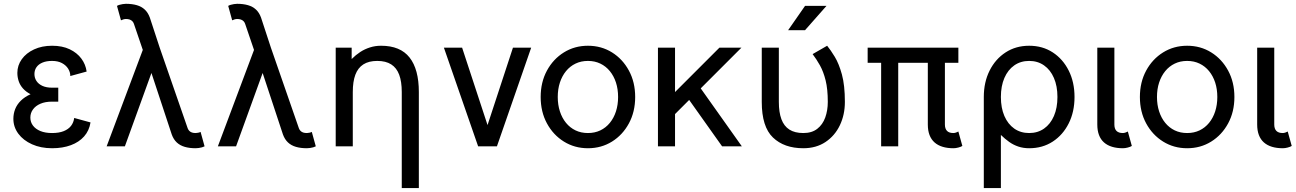

<svg xmlns="http://www.w3.org/2000/svg" viewBox="-20 -753 6669 988"><path d="M248 -301.8Q265.6 -301.8 272.7 -301.8Q279.8 -301.8 279.8 -301.8V-230Q279.8 -230 272.9 -230Q266.1 -230 248 -230Q212.9 -230 188 -219.2Q163.1 -208.5 149.7 -189.9Q136.2 -171.4 136.2 -147.9Q136.2 -124.5 149.7 -106.7Q163.1 -88.9 188 -78.6Q212.9 -68.4 248 -68.4Q283.2 -68.4 307.6 -78.1Q332 -87.9 345.5 -105.2Q358.9 -122.6 361.8 -146L445.8 -123Q439 -80.6 412.8 -51Q386.7 -21.5 344.7 -5.9Q302.7 9.8 248 9.8Q189.9 9.8 144.8 -10.5Q99.6 -30.8 74.2 -65.2Q48.8 -99.6 48.8 -141.6Q48.8 -168 58.1 -191.7Q67.4 -215.3 87.2 -234.9Q106.9 -254.4 137.2 -268.1Q113.3 -280.8 98.1 -297.9Q83 -314.9 76.2 -335.4Q69.3 -356 69.3 -377.9Q69.3 -416.5 92 -448.2Q114.7 -480 155.3 -498.8Q195.8 -517.6 248 -517.6Q300.8 -517.6 338.6 -499.5Q376.5 -481.4 398.7 -451.4Q420.9 -421.4 425.8 -384.8L341.8 -361.8Q341.8 -381.8 330.6 -399.7Q319.3 -417.5 298.6 -428.5Q277.8 -439.5 248 -439.5Q218.8 -439.5 198.5 -430.9Q178.2 -422.4 167.7 -407.2Q157.2 -392.1 157.2 -372.1Q157.2 -352.1 167.7 -336.2Q178.2 -320.3 198.5 -311Q218.8 -301.8 248 -301.8Z M801.8 -507.8 945.8 -92.8Q948.7 -85 954.3 -79.3Q960 -73.7 968 -71Q976.1 -68.4 986.8 -68.4Q992.7 -68.4 1000.2 -70.1Q1007.8 -71.8 1012.2 -74.2L1032.7 0Q1027.3 2.9 1019.5 5.1Q1011.7 7.3 1003.2 8.5Q994.6 9.8 986.8 9.8Q955.1 9.8 930.7 2.7Q906.2 -4.4 889.6 -20Q873 -35.6 863.8 -61L759.3 -377.4L622.6 0H528.8L714.8 -496.1L668.9 -630.9Q666 -639.2 660.4 -644.5Q654.8 -649.9 646.7 -652.6Q638.7 -655.3 627.9 -655.3Q622.1 -655.3 614.5 -653.1Q606.9 -650.9 602.5 -648.4L582 -722.7Q587.4 -726.1 595.2 -728.3Q603 -730.5 611.6 -731.9Q620.1 -733.4 627.9 -733.4Q659.7 -733.4 684.1 -726.3Q708.5 -719.2 725.1 -703.6Q741.7 -688 751 -662.6Z M1374 -507.8 1518.1 -92.8Q1521 -85 1526.6 -79.3Q1532.2 -73.7 1540.3 -71Q1548.3 -68.4 1559.1 -68.4Q1564.9 -68.4 1572.5 -70.1Q1580.1 -71.8 1584.5 -74.2L1605 0Q1599.6 2.9 1591.8 5.1Q1584 7.3 1575.4 8.5Q1566.9 9.8 1559.1 9.8Q1527.3 9.8 1502.9 2.7Q1478.5 -4.4 1461.9 -20Q1445.3 -35.6 1436 -61L1331.5 -377.4L1194.8 0H1101.1L1287.1 -496.1L1241.2 -630.9Q1238.3 -639.2 1232.7 -644.5Q1227.1 -649.9 1219 -652.6Q1210.9 -655.3 1200.2 -655.3Q1194.3 -655.3 1186.8 -653.1Q1179.2 -650.9 1174.8 -648.4L1154.3 -722.7Q1159.7 -726.1 1167.5 -728.3Q1175.3 -730.5 1183.8 -731.9Q1192.4 -733.4 1200.2 -733.4Q1231.9 -733.4 1256.3 -726.3Q1280.8 -719.2 1297.4 -703.6Q1314 -688 1323.2 -662.6Z M2047.4 214.8H2135.3V-279.3Q2135.3 -396.5 2087.6 -457Q2040 -517.6 1940.9 -517.6Q1910.6 -517.6 1883.8 -509Q1856.9 -500.5 1833.7 -485.4Q1810.5 -470.2 1789.6 -449.2V-507.8H1707.5V0H1795.4V-279.3Q1795.4 -333 1808.6 -368.4Q1821.8 -403.8 1849.6 -421.6Q1877.4 -439.5 1921.4 -439.5Q1965.3 -439.5 1993.2 -421.6Q2021 -403.8 2034.2 -368.4Q2047.4 -333 2047.4 -279.3Z M2488.8 -109.4 2357.9 -507.8H2264.2L2440.4 0H2537.1L2713.4 -507.8H2619.6Z M2850.1 -253.9Q2850.1 -294.4 2861.1 -328.1Q2872.1 -361.8 2892.6 -387Q2913.1 -412.1 2941.7 -425.8Q2970.2 -439.5 3005.4 -439.5Q3040.5 -439.5 3069.1 -425.8Q3097.7 -412.1 3118.2 -387Q3138.7 -361.8 3149.7 -328.1Q3160.6 -294.4 3160.6 -253.9Q3160.6 -213.9 3149.7 -179.9Q3138.7 -146 3118.2 -120.8Q3097.7 -95.7 3069.1 -82Q3040.5 -68.4 3005.4 -68.4Q2970.2 -68.4 2941.7 -82Q2913.1 -95.7 2892.6 -120.8Q2872.1 -146 2861.1 -179.9Q2850.1 -213.9 2850.1 -253.9ZM2762.2 -253.9Q2762.2 -177.7 2794.4 -118.2Q2826.7 -58.6 2881.8 -24.4Q2937 9.8 3005.4 9.8Q3074.2 9.8 3129.2 -24.4Q3184.1 -58.6 3216.3 -118.2Q3248.5 -177.7 3248.5 -253.9Q3248.5 -330.1 3216.3 -389.6Q3184.1 -449.2 3129.2 -483.4Q3074.2 -517.6 3005.4 -517.6Q2937 -517.6 2881.8 -483.4Q2826.7 -449.2 2794.4 -389.6Q2762.2 -330.1 2762.2 -253.9Z M3501 -274.4 3695.8 0H3797.4L3554.2 -342.8ZM3453.6 -166 3795.4 -507.8Q3784.7 -507.8 3769.8 -507.8Q3754.9 -507.8 3738.8 -507.8Q3722.7 -507.8 3708 -507.8Q3693.4 -507.8 3682.1 -507.8L3453.6 -279.3V-507.8H3365.7V0H3453.6Z M3987.8 -507.8H3899.9V-228.5Q3899.9 -100.6 3957.5 -45.4Q4015.1 9.8 4113.8 9.8Q4179.7 9.8 4227.8 -22.2Q4275.9 -54.2 4301.8 -108.4Q4327.6 -162.6 4327.6 -228.5Q4327.6 -314 4312.3 -369.9Q4296.9 -425.8 4275.6 -460.7Q4254.4 -495.6 4236.3 -517.6L4161.6 -474.6Q4181.6 -448.2 4199.5 -416.3Q4217.3 -384.3 4228.5 -339.4Q4239.7 -294.4 4239.7 -228.5Q4239.7 -185.1 4226.6 -148.4Q4213.4 -111.8 4185.5 -90.1Q4157.7 -68.4 4113.8 -68.4Q4069.8 -68.4 4042 -86.2Q4014.2 -104 4001 -139.6Q3987.8 -175.3 3987.8 -228.5ZM4122.6 -597.7H4035.6L4122.6 -722.7H4232.9Z M4514.2 -454.1V0H4602.1V-454.1ZM4842.3 -454.6H4754.4V-112.3Q4754.4 -81.1 4763.2 -58.1Q4772 -35.2 4789.1 -20Q4806.2 -4.9 4830.6 2.4Q4855 9.8 4886.2 9.8Q4897.9 9.8 4911.1 6.3Q4924.3 2.9 4932.1 -2L4911.6 -76.2Q4907.2 -73.7 4899.7 -71Q4892.1 -68.4 4886.2 -68.4Q4875.5 -68.4 4867.2 -71Q4858.9 -73.7 4853.3 -79.3Q4847.7 -85 4845 -93.3Q4842.3 -101.6 4842.3 -112.3ZM4911.6 -429.7V-507.8H4444.8V-429.7Z M5042.5 -253.9V214.8H5130.4V-58.6Q5151.4 -38.1 5173.1 -22.7Q5194.8 -7.3 5220.2 1.2Q5245.6 9.8 5275.9 9.8Q5344.7 9.8 5397.2 -24.4Q5449.7 -58.6 5479.5 -118.2Q5509.3 -177.7 5509.3 -253.9Q5509.3 -330.1 5479.5 -389.6Q5449.7 -449.2 5397.2 -483.4Q5344.7 -517.6 5275.9 -517.6Q5207.5 -517.6 5154.8 -483.4Q5102.1 -449.2 5072.3 -389.6Q5042.5 -330.1 5042.5 -253.9ZM5130.4 -253.9Q5130.4 -310.1 5148.4 -351.8Q5166.5 -393.6 5199.2 -416.5Q5231.9 -439.5 5275.9 -439.5Q5319.8 -439.5 5352.5 -416.5Q5385.3 -393.6 5403.3 -351.8Q5421.4 -310.1 5421.4 -253.9Q5421.4 -197.8 5403.3 -156Q5385.3 -114.3 5352.5 -91.3Q5319.8 -68.4 5275.9 -68.4Q5231.9 -68.4 5199.2 -91.3Q5166.5 -114.3 5148.4 -156Q5130.4 -197.8 5130.4 -253.9Z M5783.7 -76.2Q5779.3 -73.7 5771.7 -71Q5764.2 -68.4 5758.3 -68.4Q5747.6 -68.4 5739.3 -71Q5731 -73.7 5725.3 -79.3Q5719.7 -85 5717 -93.3Q5714.4 -101.6 5714.4 -112.3V-214.8V-282.2V-507.8H5626.5V-282.2V-214.8V-112.3Q5626.5 -81.1 5635.3 -58.1Q5644 -35.2 5661.1 -20Q5678.2 -4.9 5702.6 2.4Q5727.1 9.8 5758.3 9.8Q5770 9.8 5783.2 6.3Q5796.4 2.9 5804.2 -2Z M5933.6 -253.9Q5933.6 -294.4 5944.6 -328.1Q5955.6 -361.8 5976.1 -387Q5996.6 -412.1 6025.1 -425.8Q6053.7 -439.5 6088.9 -439.5Q6124 -439.5 6152.6 -425.8Q6181.2 -412.1 6201.7 -387Q6222.2 -361.8 6233.2 -328.1Q6244.1 -294.4 6244.1 -253.9Q6244.1 -213.9 6233.2 -179.9Q6222.2 -146 6201.7 -120.8Q6181.2 -95.7 6152.6 -82Q6124 -68.4 6088.9 -68.4Q6053.7 -68.4 6025.1 -82Q5996.6 -95.7 5976.1 -120.8Q5955.6 -146 5944.6 -179.9Q5933.6 -213.9 5933.6 -253.9ZM5845.7 -253.9Q5845.7 -177.7 5877.9 -118.2Q5910.2 -58.6 5965.3 -24.4Q6020.5 9.8 6088.9 9.8Q6157.7 9.8 6212.6 -24.4Q6267.6 -58.6 6299.8 -118.2Q6332 -177.7 6332 -253.9Q6332 -330.1 6299.8 -389.6Q6267.6 -449.2 6212.6 -483.4Q6157.7 -517.6 6088.9 -517.6Q6020.5 -517.6 5965.3 -483.4Q5910.2 -449.2 5877.9 -389.6Q5845.7 -330.1 5845.7 -253.9Z M6606.4 -76.2Q6602.1 -73.7 6594.5 -71Q6586.9 -68.4 6581.1 -68.4Q6570.3 -68.4 6562 -71Q6553.7 -73.7 6548.1 -79.3Q6542.5 -85 6539.8 -93.3Q6537.1 -101.6 6537.1 -112.3V-214.8V-282.2V-507.8H6449.2V-282.2V-214.8V-112.3Q6449.2 -81.1 6458 -58.1Q6466.8 -35.2 6483.9 -20Q6501 -4.9 6525.4 2.4Q6549.8 9.8 6581.1 9.8Q6592.8 9.8 6606 6.3Q6619.1 2.9 6627 -2Z"/></svg>

Font: Giphurs
Style: Regular
Weight: 400
Version: Version 2.010